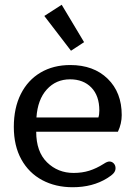

<svg xmlns="http://www.w3.org/2000/svg" viewBox="-20 -773 566 806"><path d="M333 -596 278 -560 166 -706 239 -753ZM38 -240Q38 -320 67.5 -378.5Q97 -437 150.5 -468.5Q204 -500 275 -500Q373 -500 432 -442.5Q491 -385 491 -290Q491 -254 475 -220H132Q132 -136 177.5 -91.5Q223 -47 289 -47Q325 -47 355 -56.5Q385 -66 415 -85Q430 -95 439 -95Q450 -95 457.5 -87Q465 -79 465 -67Q465 -55 456.5 -45.5Q448 -36 430 -25Q369 13 285 13Q213 13 157 -17Q101 -47 69.5 -104Q38 -161 38 -240ZM393 -280Q397 -291 397 -309Q397 -371 363.5 -405.5Q330 -440 274 -440Q215 -440 176.5 -397.5Q138 -355 133 -280Z"/></svg>

Font: Maitree Medium
Style: Regular
Weight: 500
Designer: CadsonDemak Team
Foundry: CadsonDemak
Version: Version 1.010